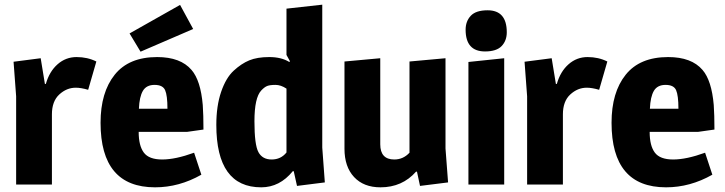

<svg xmlns="http://www.w3.org/2000/svg" viewBox="-20 -789 3101 821"><path d="M392 -526 357 -405Q326 -414 304 -414Q265 -414 233.5 -385Q202 -356 202 -300V0H49V-377L38 -525L154 -540L172 -430H176Q191 -483 226 -514Q261 -545 307.5 -545Q354 -545 392 -526Z M652 -545Q752 -545 799 -490Q838 -445 847 -340Q850 -298 850 -235L779 -225H573Q573 -166 595 -136.5Q617 -107 673.5 -107Q730 -107 810 -136L841 -42Q746 12 643 12Q410 12 410 -264Q410 -394 470.5 -469.5Q531 -545 652 -545ZM574 -324H696Q696 -381 686 -403.5Q676 -426 641 -426Q606 -426 591 -400.5Q576 -375 574 -324ZM750 -768 806 -665 581 -568 534 -646Z M1217 -524 1220 -527 1205 -554V-752L1358 -769V-158L1369 -9L1250 6L1236 -57H1232Q1176 12 1097 12Q905 12 905 -255Q905 -336 925.5 -396Q946 -456 979 -486.5Q1012 -517 1046 -531Q1080 -545 1131.5 -545Q1183 -545 1217 -524ZM1205 -410Q1181 -426 1158 -426Q1135 -426 1123 -421.5Q1111 -417 1097 -402Q1068 -371 1068 -270.5Q1068 -170 1085 -138.5Q1102 -107 1141.5 -107Q1181 -107 1205 -137Z M1607 12Q1535 12 1494 -32Q1453 -76 1453 -153V-526L1606 -540V-172Q1606 -107 1666 -107Q1704 -107 1731 -136V-526L1885 -540V-154L1896 -9L1776 6L1763 -55H1759Q1700 12 1607 12Z M2136 0H1983V-524L2136 -540ZM2054 -569Q1971 -569 1971 -662Q1971 -698 1993 -721.5Q2015 -745 2065 -745Q2147 -745 2147 -651Q2147 -615 2125 -592Q2103 -569 2054 -569Z M2577 -526 2542 -405Q2511 -414 2489 -414Q2450 -414 2418.5 -385Q2387 -356 2387 -300V0H2234V-377L2223 -525L2339 -540L2357 -430H2361Q2376 -483 2411 -514Q2446 -545 2492.5 -545Q2539 -545 2577 -526Z M2837 -545Q2937 -545 2984 -490Q3023 -445 3032 -340Q3035 -298 3035 -235L2964 -225H2758Q2758 -166 2780 -136.5Q2802 -107 2858.5 -107Q2915 -107 2995 -136L3026 -42Q2931 12 2828 12Q2595 12 2595 -264Q2595 -394 2655.5 -469.5Q2716 -545 2837 -545ZM2759 -324H2881Q2881 -381 2871 -403.5Q2861 -426 2826 -426Q2791 -426 2776 -400.5Q2761 -375 2759 -324Z"/></svg>

Font: Magra
Style: Bold
Weight: 600
Designer: Viviana Monsalve
Foundry: Viviana Monsalve
Version: Version 1.001